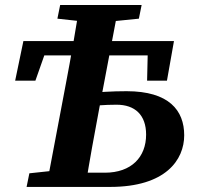

<svg xmlns="http://www.w3.org/2000/svg" viewBox="-20 -736 781 756"><path d="M39.7 -418.4H119.4L174.3 -574.3L93.6 -517.8H620.5L562.8 -574.3L559.2 -418.4H637.4L665 -574.3H72.1L39.7 -418.4ZM239.6 0H413.5C632.5 0 705.3 -106.6 705.3 -203.4C705.3 -301.3 645.4 -376.9 478.6 -376.9C421.8 -376.9 364.1 -373.6 309.1 -366.9L299.6 -313.7C345.9 -320.1 392.8 -323.7 439.1 -323.7C511.2 -323.7 555.3 -283.6 555.3 -206C555.3 -117.8 497.8 -56 392.8 -56H250.8L239.6 0ZM162.5 0H316C332.7 -103 351.4 -207 371.1 -310.7L448 -716.4H293.8C277.1 -613.4 259.1 -509.4 239.4 -406.4L162.5 0ZM206 -662.5 342.8 -647.5H377.8L526.8 -662.5L537.7 -716.4H216.9L206 -662.5ZM84.7 0H237.5L250.4 -68.6H235.5L95.6 -53.6L84.7 0Z"/></svg>

Font: Source Serif 4 Variable
Style: Italic
Weight: 400
Italic angle: -12°
Designer: Frank Grießhammer
Foundry: Adobe Systems Incorporated
Version: Version 4.004;hotconv 1.0.116;makeotfexe 2.5.65601